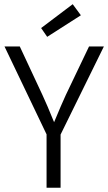

<svg xmlns="http://www.w3.org/2000/svg" viewBox="-20 -876 505 896"><path d="M262.7 0V-248L464.8 -659.2H395.5L287.1 -432.6Q267.6 -390.6 232.4 -305.7Q199.2 -387.7 177.7 -433.6L72.3 -659.2H1L197.3 -249V0ZM357.4 -804.7 319.3 -856.4 171.9 -745.1 200.2 -704.1Z"/></svg>

Font: Yaldevi Colombo
Style: Regular
Weight: 400
Designer: Sol Matas, Denzil Rajitha, Kosala Senevirathne and Pathum Egodawatta
Foundry: Mooniak
Version: Version 1.020 ; ttfautohint (v1.6)